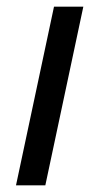

<svg xmlns="http://www.w3.org/2000/svg" viewBox="-20 -556 298 576"><path d="M116 0 230 -536H142L28 0Z"/></svg>

Font: BC Sans
Style: Italic
Weight: 400
Italic angle: -12°
Designer: Monotype Design Team
Designer: Province of B.C.
Foundry: Monotype Imaging Inc.
Version: Version 2.000;GOOG;noto-source:20170915:90ef993387c0